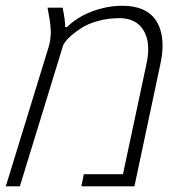

<svg xmlns="http://www.w3.org/2000/svg" viewBox="-41 -660 646 680"><path d="M189.9 -564H196.3Q244.1 -611.8 323.2 -631.3Q356.9 -639.6 392.1 -639.6Q479.5 -639.6 513.7 -584Q534.7 -549.3 534.7 -499Q534.7 -468.8 526.9 -432.6L435.1 0H247.1L255.9 -43H394.5L477.5 -432.6Q483.9 -461.4 483.9 -485.4Q483.9 -524.4 467.8 -551.8Q441.4 -595.7 382.8 -595.7Q342.3 -595.7 306.9 -585.9Q271.5 -576.2 250 -562.5Q205.1 -533.7 189.5 -510.7L183.1 -501L29.3 0H-20.5L130.4 -490.7Q135.7 -507.8 136.7 -518.6Q137.7 -529.3 138.4 -534.7Q139.2 -540 138.7 -548.6Q138.2 -557.1 138.2 -561Q138.2 -564.9 137 -574.5Q135.7 -584 135.5 -586.2Q135.3 -588.4 133.3 -598.9Q131.3 -609.4 131.3 -610.8L127.4 -632.8H180.7Q189.9 -590.3 189.9 -564Z"/></svg>

Font: Open Sans Hebrew Light
Style: Italic
Weight: 300
Italic angle: -12°
Foundry: Ascender Corporation, Yanek Iontef
Version: Version 2.001;PS 002.001;hotconv 1.0.70;makeotf.lib2.5.58329